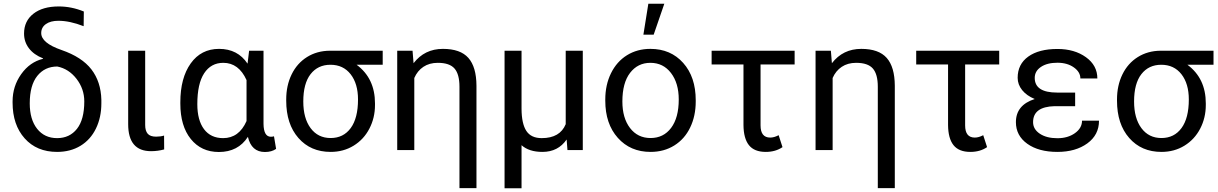

<svg xmlns="http://www.w3.org/2000/svg" viewBox="-20 -798 6479 1021"><path d="M107.9 -619.6Q107.9 -686 157.5 -724.9Q207 -763.7 292.5 -763.7Q360.4 -763.7 425.8 -736.8L424.8 -658.7Q351.1 -687.5 290.5 -687.5Q248.5 -687.5 223.9 -669.9Q199.2 -652.3 199.2 -622.1Q199.2 -569.3 307.4 -532Q415.5 -494.6 466.1 -429Q516.6 -363.3 519 -267.6V-248.5Q519 -173.8 490.2 -114.5Q461.4 -55.2 408 -22.7Q354.5 9.8 283.7 9.8Q175.3 9.8 111.1 -62.3Q46.9 -134.3 46.9 -252.4V-258.8Q46.9 -339.4 92.8 -403.8Q138.7 -468.3 209 -485.4L208.5 -487.8Q160.2 -506.8 134 -541Q107.9 -575.2 107.9 -619.6ZM138.2 -248.5Q138.2 -162.6 177.5 -113Q216.8 -63.5 283.7 -63.5Q350.1 -63.5 389.2 -112.8Q428.2 -162.1 428.2 -258.8Q428.2 -325.2 387 -378.7Q345.7 -432.1 284.7 -444.3Q218.3 -444.3 178.2 -394.3Q138.2 -344.2 138.2 -248.5Z M752 -528.3V-133.3Q752 -102.5 765.4 -86.9Q778.8 -71.3 810.1 -71.3Q833.5 -71.3 852.5 -77.1L853 -3.4Q818.8 5.9 783.2 5.9Q661.6 5.9 661.6 -137.7V-528.3Z M1381.3 -528.3V-139.2Q1382.3 -70.8 1420.4 -70.8Q1429.7 -70.8 1437 -73.2L1448.2 -6.3Q1424.8 10.3 1388.7 10.3Q1316.9 10.3 1298.3 -70.3Q1246.1 10.3 1144 10.3Q1050.3 10.3 994.6 -58.8Q939 -127.9 939 -247.1V-254.4Q939 -383.3 994.1 -460.7Q1049.3 -538.1 1145 -538.1Q1244.1 -538.1 1296.4 -459.5L1304.7 -528.3ZM1029.3 -244.1Q1029.3 -158.7 1064.9 -111.1Q1100.6 -63.5 1166.5 -63.5Q1251 -63.5 1291 -154.3V-372.1Q1249.5 -463.9 1167.5 -463.9Q1102.1 -463.9 1065.7 -408.4Q1029.3 -353 1029.3 -244.1Z M2015.1 -453.6H1876.5Q1974.1 -381.3 1974.1 -248V-239.7Q1974.1 -171.4 1944.3 -114Q1914.6 -56.6 1860.6 -23.4Q1806.6 9.8 1738.3 9.8Q1631.8 9.8 1566.9 -64.2Q1502 -138.2 1502 -262.7V-269Q1502 -343.3 1530.8 -402.3Q1559.6 -461.4 1612.5 -494.6Q1665.5 -527.8 1733.9 -528.3H2015.1ZM1592.8 -258.3Q1592.8 -168.9 1631.8 -116.5Q1670.9 -64 1738.3 -64Q1806.2 -64 1845 -116.9Q1883.8 -169.9 1883.8 -269Q1883.8 -353 1844.5 -403.3Q1805.2 -453.6 1737.3 -453.6Q1670.4 -453.6 1631.6 -403.8Q1592.8 -354 1592.8 -258.3Z M2173.8 -528.3 2179.2 -461.9Q2237.8 -538.1 2335.4 -538.1Q2428.2 -538.1 2470.7 -490Q2513.2 -441.9 2513.7 -342.3V202.6H2423.3V-336.9Q2423.3 -403.3 2397 -433.6Q2370.6 -463.9 2308.1 -463.9Q2263.2 -463.9 2231.4 -442.6Q2199.7 -421.4 2183.1 -383.3V0H2092.3V-528.3Z M2753.4 -528.3V-219.2Q2753.9 -139.6 2779.1 -101.6Q2804.2 -63.5 2860.8 -63.5Q2958 -63.5 2988.3 -137.7V-528.3H3079.1V0H2997.6L2993.2 -56.2Q2947.8 9.8 2864.7 9.8Q2793 9.8 2753.4 -25.9V203.1H2663.1V-528.3Z M3198.7 -269Q3198.7 -346.7 3229.2 -408.7Q3259.8 -470.7 3314.2 -504.4Q3368.7 -538.1 3438.5 -538.1Q3546.4 -538.1 3613 -463.4Q3679.7 -388.7 3679.7 -264.6V-258.3Q3679.7 -181.2 3650.1 -119.9Q3620.6 -58.6 3565.7 -24.4Q3510.7 9.8 3439.5 9.8Q3332 9.8 3265.4 -64.9Q3198.7 -139.6 3198.7 -262.7ZM3289.6 -258.3Q3289.6 -170.4 3330.3 -117.2Q3371.1 -64 3439.5 -64Q3508.3 -64 3548.8 -117.9Q3589.4 -171.9 3589.4 -269Q3589.4 -356 3548.1 -409.9Q3506.8 -463.9 3438.5 -463.9Q3371.6 -463.9 3330.6 -410.6Q3289.6 -357.4 3289.6 -258.3ZM3427.7 -778.3H3512.7L3456.1 -613.8H3401.4Z M4205.6 -455.1H4024.4V-131.3Q4024.4 -66.4 4075.7 -66.4Q4096.7 -66.4 4120.6 -79.1L4141.1 -15.6Q4104 9.8 4052.2 9.8Q3991.2 9.8 3962.6 -26.1Q3934.1 -62 3933.6 -133.3V-455.1H3764.2V-528.3H4205.6Z M4398.4 -528.3 4403.8 -461.9Q4462.4 -538.1 4560.1 -538.1Q4652.8 -538.1 4695.3 -490Q4737.8 -441.9 4738.3 -342.3V202.6H4647.9V-336.9Q4647.9 -403.3 4621.6 -433.6Q4595.2 -463.9 4532.7 -463.9Q4487.8 -463.9 4456.1 -442.6Q4424.3 -421.4 4407.7 -383.3V0H4316.9V-528.3Z M5293.5 -455.1H5112.3V-131.3Q5112.3 -66.4 5163.6 -66.4Q5184.6 -66.4 5208.5 -79.1L5229 -15.6Q5191.9 9.8 5140.1 9.8Q5079.1 9.8 5050.5 -26.1Q5022 -62 5021.5 -133.3V-455.1H4852.1V-528.3H5293.5Z M5473.6 -148.4Q5473.6 -110.8 5509.5 -86.9Q5545.4 -63 5603 -63Q5658.2 -63 5696 -89.8Q5733.9 -116.7 5733.9 -156.2H5824.2Q5824.2 -80.6 5762 -35.4Q5699.7 9.8 5603 9.8Q5503.4 9.8 5442.9 -33.4Q5382.3 -76.7 5382.3 -148.4Q5382.3 -239.3 5482.4 -271.5Q5439.5 -289.1 5415.5 -318.8Q5391.6 -348.6 5391.6 -384.3Q5391.6 -456.5 5448 -497.1Q5504.4 -537.6 5603 -537.6Q5693.8 -537.6 5754.6 -493.9Q5815.4 -450.2 5815.4 -380.9H5725.1Q5725.1 -415 5690.2 -439.7Q5655.3 -464.4 5603 -464.4Q5548.3 -464.4 5515.4 -442.1Q5482.4 -419.9 5482.4 -383.8Q5482.4 -305.7 5601.6 -305.7H5697.3V-233.4H5587.9Q5473.6 -230.5 5473.6 -148.4Z M6433.1 -453.6H6294.4Q6392.1 -381.3 6392.1 -248V-239.7Q6392.1 -171.4 6362.3 -114Q6332.5 -56.6 6278.6 -23.4Q6224.6 9.8 6156.2 9.8Q6049.8 9.8 5984.9 -64.2Q5919.9 -138.2 5919.9 -262.7V-269Q5919.9 -343.3 5948.7 -402.3Q5977.5 -461.4 6030.5 -494.6Q6083.5 -527.8 6151.9 -528.3H6433.1ZM6010.7 -258.3Q6010.7 -168.9 6049.8 -116.5Q6088.9 -64 6156.2 -64Q6224.1 -64 6262.9 -116.9Q6301.8 -169.9 6301.8 -269Q6301.8 -353 6262.5 -403.3Q6223.1 -453.6 6155.3 -453.6Q6088.4 -453.6 6049.6 -403.8Q6010.7 -354 6010.7 -258.3Z"/></svg>

Font: Roboto
Style: Regular
Weight: 400
Designer: Google
Version: Version 2.001047; 2015